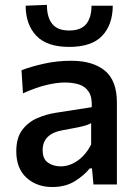

<svg xmlns="http://www.w3.org/2000/svg" viewBox="-20 -759 560 790"><path d="M195 10.5Q131 10.5 89 -27.8Q47 -66 47 -136.5Q47 -191.5 71.2 -224Q95.5 -256.5 133 -272.8Q170.5 -289 210 -295L357.5 -318Q359.5 -359.5 345 -381.5Q330.5 -403.5 305 -411.5Q279.5 -419.5 247 -419.5Q212.5 -419.5 169 -408.8Q125.5 -398 74.5 -375L68.5 -470Q105.5 -484.5 160 -496.8Q214.5 -509 273 -509Q361.5 -509 411.2 -468.5Q461 -428 461 -336.5V0H364.5L358.5 -66H349Q327.5 -38.5 288.8 -14Q250 10.5 195 10.5ZM230 -74.5Q266 -74.5 299.8 -98.2Q333.5 -122 355 -164.5V-252.5Q348 -248 336 -244Q324 -240 300.5 -235Q277 -230 234.5 -222.5Q197.5 -216 176.5 -195.8Q155.5 -175.5 155.5 -141Q155.5 -104.5 177.8 -89.5Q200 -74.5 230 -74.5ZM264.5 -566Q173.5 -566 129.8 -611.5Q86 -657 85.5 -735.5L173 -739Q173 -688 194.8 -660.8Q216.5 -633.5 264.5 -633.5Q313 -633.5 334.8 -660.2Q356.5 -687 356.5 -735.5H444Q443.5 -657 400.2 -611.5Q357 -566 264.5 -566Z"/></svg>

Font: Heraclito Medium
Style: Regular
Weight: 500
Designer: Kostas Bartsokas (font) & Cristiano Sobral (main changes)
Foundry: Kostas Bartsokas (font) & Cristiano Sobral (main changes)
Version: Version 1.00;July 8, 2020;FontCreator 13.0.0.2655 64-bit